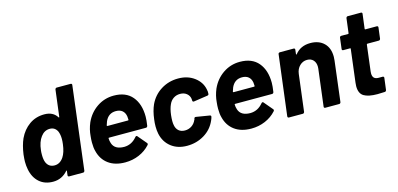

<svg xmlns="http://www.w3.org/2000/svg" viewBox="-65 -1101 3133 1510"><g transform="rotate(-15 1501.5 -346.0)"><path d="M436 -700H550Q555 -700 558 -696.5Q561 -693 560 -688L477 -12Q476 -7 472.5 -3.5Q469 0 464 0H350Q345 0 342 -3.5Q339 -7 340 -12L344 -46Q345 -49 343 -49.5Q341 -50 339 -48Q291 8 219 8Q151 8 107 -31Q63 -70 50 -138Q44 -168 44 -201Q44 -219 48 -259Q58 -331 81 -383Q111 -447 164 -484.5Q217 -522 287 -522Q358 -522 390 -470Q392 -468 394 -468.5Q396 -469 396 -472L423 -688Q424 -693 427.5 -696.5Q431 -700 436 -700ZM368 -257Q371 -280 371 -299Q371 -335 360 -362Q341 -401 299 -401Q255 -401 226 -362Q196 -323 189 -256Q187 -243 187 -219Q187 -180 197 -156Q216 -113 263 -113Q307 -113 336 -156Q360 -192 368 -257Z M1046 -225Q1043 -213 1032 -213H732Q727 -213 727 -209Q727 -189 734 -168Q752 -112 830 -112Q891 -113 933 -164Q938 -170 943 -170Q947 -170 950 -166L1010 -95Q1013 -92 1013 -87Q1013 -82 1009 -78Q972 -37 919 -14.5Q866 8 806 8Q723 8 670 -31Q617 -70 600 -140Q592 -168 592 -211Q592 -235 595 -262Q599 -316 621 -368Q653 -439 714.5 -481Q776 -523 852 -523Q951 -523 1002 -462Q1053 -401 1053 -299Q1053 -271 1046 -225ZM750 -342Q748 -337 739 -310Q739 -305 744 -305H911Q916 -305 916 -310Q916 -322 914 -338Q909 -368 889.5 -384.5Q870 -401 837 -401Q776 -401 750 -342Z M1114 -142Q1108 -171 1108 -202Q1108 -233 1112 -260Q1120 -327 1142 -376Q1174 -444 1236.5 -483Q1299 -522 1376 -522Q1453 -522 1507 -482Q1561 -442 1573 -381Q1578 -359 1576 -345Q1576 -334 1565 -332L1451 -315H1449Q1440 -315 1439 -325L1438 -341Q1434 -367 1413 -384Q1392 -401 1360 -401Q1329 -401 1305.5 -385Q1282 -369 1270 -341Q1255 -309 1249 -259Q1246 -232 1246 -211Q1246 -191 1249 -177Q1254 -147 1273.5 -130Q1293 -113 1324 -113Q1355 -113 1379.5 -129.5Q1404 -146 1416 -175Q1418 -177 1418.5 -178.5Q1419 -180 1419 -181V-184Q1420 -190 1424.5 -192.5Q1429 -195 1434 -194L1544 -176Q1554 -174 1552 -163Q1548 -147 1542 -135Q1513 -68 1450 -30Q1387 8 1310 8Q1233 8 1181 -32.5Q1129 -73 1114 -142Z M2073 -225Q2070 -213 2059 -213H1759Q1754 -213 1754 -209Q1754 -189 1761 -168Q1779 -112 1857 -112Q1918 -113 1960 -164Q1965 -170 1970 -170Q1974 -170 1977 -166L2037 -95Q2040 -92 2040 -87Q2040 -82 2036 -78Q1999 -37 1946 -14.5Q1893 8 1833 8Q1750 8 1697 -31Q1644 -70 1627 -140Q1619 -168 1619 -211Q1619 -235 1622 -262Q1626 -316 1648 -368Q1680 -439 1741.5 -481Q1803 -523 1879 -523Q1978 -523 2029 -462Q2080 -401 2080 -299Q2080 -271 2073 -225ZM1777 -342Q1775 -337 1766 -310Q1766 -305 1771 -305H1938Q1943 -305 1943 -310Q1943 -322 1941 -338Q1936 -368 1916.5 -384.5Q1897 -401 1864 -401Q1803 -401 1777 -342Z M2604 -371Q2604 -362 2602 -340L2562 -12Q2561 -7 2557.5 -3.5Q2554 0 2549 0H2435Q2430 0 2427 -3.5Q2424 -7 2425 -12L2462 -311Q2463 -316 2463 -326Q2463 -360 2444.5 -380.5Q2426 -401 2394 -401Q2359 -401 2333.5 -376Q2308 -351 2303 -311L2266 -12Q2265 -7 2261.5 -3.5Q2258 0 2253 0H2140Q2129 0 2129 -12L2190 -502Q2190 -507 2194 -510.5Q2198 -514 2203 -514H2316Q2321 -514 2324 -510.5Q2327 -507 2326 -502L2322 -467Q2322 -464 2323.5 -463Q2325 -462 2327 -464Q2372 -522 2452 -522Q2522 -522 2563 -482Q2604 -442 2604 -371Z M2979 -401H2886Q2882 -401 2880 -396L2854 -184Q2853 -178 2853 -168Q2853 -143 2865 -131Q2877 -119 2902 -119H2935Q2940 -119 2943 -115.5Q2946 -112 2945 -107L2933 -12Q2931 0 2920 1Q2878 3 2860 3Q2787 3 2750.5 -19Q2714 -41 2714 -100Q2714 -108 2716 -128L2749 -396Q2751 -401 2745 -401H2689Q2684 -401 2681 -404.5Q2678 -408 2679 -413L2690 -502Q2690 -507 2694 -510.5Q2698 -514 2703 -514H2759Q2764 -514 2764 -519L2779 -638Q2780 -643 2783.5 -646.5Q2787 -650 2792 -650H2900Q2905 -650 2908 -646.5Q2911 -643 2910 -638L2895 -519Q2895 -514 2900 -514H2993Q2998 -514 3001 -510.5Q3004 -507 3003 -502L2992 -413Q2991 -408 2987.5 -404.5Q2984 -401 2979 -401Z"/></g></svg>

Font: Barlow
Style: Bold Italic
Weight: 700
Italic angle: -7°
Designer: Jeremy Tribby
Foundry: Tribby Type
Version: Version 1.422